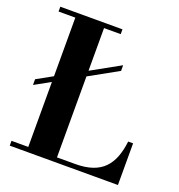

<svg xmlns="http://www.w3.org/2000/svg" viewBox="-135 -862 907 974"><g transform="rotate(20 319.0 -375.0)"><path d="M30.5 -329.5V-360.5L426 -580V-549.5ZM25 0V-26H115.5V-724H25V-750H360.5V-724H270.5V-26H367.5Q422.5 -26 461 -39.2Q499.5 -52.5 524.2 -78Q549 -103.5 563 -140.5Q577 -177.5 582.5 -225H609V0Z"/></g></svg>

Font: Bodoni Moda 9pt
Style: Bold
Weight: 700
Designer: Owen Earl
Foundry: indestructible type
Version: Version 2.005